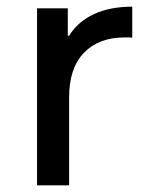

<svg xmlns="http://www.w3.org/2000/svg" viewBox="-20 -555 450 575"><path d="M187 -448Q213 -490 261 -512.5Q309 -535 376 -535V-442Q372 -443 366 -443H354Q276 -443 231.5 -397Q187 -351 187 -264V0H91V-530H183V-448Z"/></svg>

Font: CMG Sans Medium
Style: Regular
Weight: 500
Designer: Julieta Ulanovsky
Foundry: Julieta Ulanovsky
Version: Version 7.200